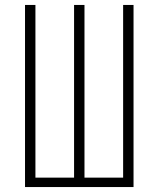

<svg xmlns="http://www.w3.org/2000/svg" viewBox="-20 -755 640 775"><path d="M81 0V-735H123V-38H279V-735H321V-38H477V-735H519V0Z"/></svg>

Font: Iosevka SS04 XLt Ex
Style: Regular
Weight: 200
Width: 7
Monospace: yes
Designer: Belleve Invis
Foundry: Belleve Invis
Version: Version 19.0.0; ttfautohint (v1.8.4)